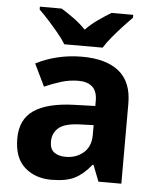

<svg xmlns="http://www.w3.org/2000/svg" viewBox="-54 -813 713 869"><g transform="rotate(5 302.0 -378.0)"><path d="M302 -557Q412 -557 470.5 -509.5Q529 -462 529 -364V0H425L396 -74H392Q357 -30 318 -10Q279 10 211 10Q138 10 90 -32.5Q42 -75 42 -163Q42 -250 103 -291.5Q164 -333 286 -337L381 -340V-364Q381 -407 358.5 -427Q336 -447 296 -447Q256 -447 218 -435.5Q180 -424 142 -407L93 -508Q137 -531 190.5 -544Q244 -557 302 -557ZM381 -253 323 -251Q251 -249 223 -225Q195 -201 195 -162Q195 -128 215 -113.5Q235 -99 267 -99Q315 -99 348 -127.5Q381 -156 381 -208ZM217 -606Q203 -629 180.5 -656Q158 -683 134.5 -709Q111 -735 92 -753V-766H191Q217 -750 247 -728.5Q277 -707 303 -680Q329 -707 360 -728.5Q391 -750 417 -766H516V-753Q498 -735 474 -709Q450 -683 427.5 -656Q405 -629 391 -606Z"/></g></svg>

Font: Noto IKEA Simplified Chinese
Style: Bold
Weight: 700
Designer: Monotype Design Team
Foundry: Monotype Imaging Inc.
Version: Version 1.100